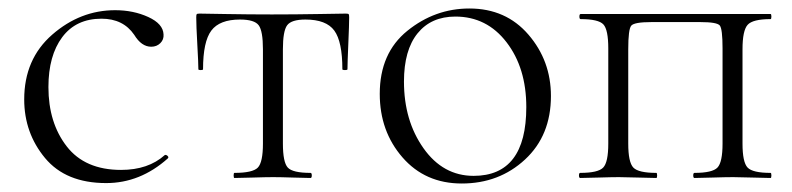

<svg xmlns="http://www.w3.org/2000/svg" viewBox="-20 -419 1865 452"><path d="M230 12Q135 12 86 -47Q37 -106 37 -185Q37 -280 103 -337.5Q169 -395 251 -395Q294 -395 329 -379Q364 -363 365 -338Q366 -326 357.5 -317.5Q349 -309 336 -309Q313 -309 296 -337Q270 -375 219 -375Q159 -375 126.5 -331.5Q94 -288 94 -214Q94 -130 137 -74.5Q180 -19 265 -19Q329 -19 368 -54Q370 -55 372.5 -53.5Q375 -52 376 -50Q377 -48 375 -46Q310 12 230 12Z M532 0Q530 0 530 -6Q530 -12 532 -12Q575 -12 587 -24.5Q599 -37 599 -81V-303Q599 -346 589 -359.5Q579 -373 545 -373Q497 -373 477.5 -347Q458 -321 458 -256Q458 -254 452.5 -254Q447 -254 447 -256Q447 -270 444.5 -314.5Q442 -359 442 -378Q442 -384 443 -385.5Q444 -387 450 -387Q454 -387 510.5 -386Q567 -385 620 -385Q674 -385 731.5 -386Q789 -387 794 -387Q800 -387 801 -385.5Q802 -384 802 -378Q802 -362 800 -316Q798 -270 798 -256Q798 -254 792 -254Q786 -254 786 -256Q786 -321 767 -347Q748 -373 699 -373Q666 -373 656 -359.5Q646 -346 646 -303V-81Q646 -37 657.5 -24.5Q669 -12 711 -12Q714 -12 714 -6Q714 0 711 0Q700 0 670 -1Q640 -2 623 -2Q606 -2 575 -1Q544 0 532 0Z M1067 13Q981 13 927.5 -48.5Q874 -110 874 -198Q874 -294 939 -346.5Q1004 -399 1085 -399Q1171 -399 1224 -337.5Q1277 -276 1277 -193Q1277 -100 1216 -43.5Q1155 13 1067 13ZM1095 -5Q1219 -5 1219 -167Q1219 -259 1172.5 -319.5Q1126 -380 1052 -380Q995 -380 963 -340.5Q931 -301 931 -227Q931 -135 977 -70Q1023 -5 1095 -5Z M1794 -12Q1796 -12 1796 -6Q1796 0 1794 0Q1782 0 1752 -1Q1722 -2 1706 -2Q1688 -2 1657 -1Q1626 0 1615 0Q1612 0 1612 -6Q1612 -12 1615 -12Q1657 -12 1669 -24.5Q1681 -37 1681 -81V-305Q1681 -351 1674.5 -359Q1668 -367 1629 -367H1513Q1473 -367 1466 -358.5Q1459 -350 1459 -303V-81Q1459 -37 1471 -24.5Q1483 -12 1525 -12Q1527 -12 1527 -6Q1527 0 1525 0Q1513 0 1483 -1Q1453 -2 1437 -2Q1420 -2 1388.5 -1Q1357 0 1346 0Q1343 0 1343 -6Q1343 -12 1346 -12Q1388 -12 1400 -24.5Q1412 -37 1412 -81V-305Q1412 -349 1400.5 -361.5Q1389 -374 1347 -374Q1344 -374 1344 -380Q1344 -386 1347 -386H1794Q1796 -386 1796 -380Q1796 -374 1794 -374Q1752 -374 1740 -360.5Q1728 -347 1728 -303V-81Q1728 -37 1740 -24.5Q1752 -12 1794 -12Z"/></svg>

Font: t
Style: Regular
Weight: 300
Designer: Christian Thalmann (Catharsis Fonts)
Version: Version 1.000;PS 002.000;hotconv 1.0.88;makeotf.lib2.5.64775